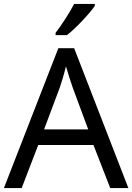

<svg xmlns="http://www.w3.org/2000/svg" viewBox="-20 -964 679 984"><path d="M466 -934V-944H360C337 -899 294 -833 265 -796V-784H323C370 -820 441 -897 466 -934ZM545 0H638L360 -717H279L0 0H91L176 -221H459ZM352 -517 432 -301H206L287 -517C295 -540 308 -583 318 -624C325 -599 346 -533 352 -517Z"/></svg>

Font: Noto Sans Gujarati UI
Style: Regular
Weight: 400
Designer: Jelle Bosma - Monotype Design Team, Universal Thirst
Foundry: Monotype Imaging Inc.
Version: Version 2.106